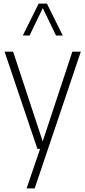

<svg xmlns="http://www.w3.org/2000/svg" viewBox="-20 -828 475 1068"><path d="M188 0 5.5 -540.5H53L217.5 -41.5L382.5 -540.5H429.5L173 220H128L203 0ZM107 -630.5 195 -808H241L329 -630.5H291.5L218 -783L144.5 -630.5Z"/></svg>

Font: Encode Sans Condensed Condensed ExtraLight
Style: Regular
Weight: 200
Width: 3
Designer: Multiple Designers
Foundry: Impallari Type
Version: Version 3.000; ttfautohint (v1.8.3) -l 8 -r 50 -G 200 -x 14 